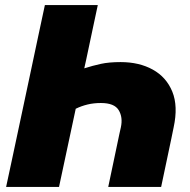

<svg xmlns="http://www.w3.org/2000/svg" viewBox="-20 -733 744 753"><path d="M4 0Q16.5 -57 27.5 -109.5Q38.5 -162 53.5 -231.5L105 -473.5Q120 -543.5 131.5 -598.5Q143 -653.5 156 -713H363.5Q352.5 -662 341.8 -611.2Q331 -560.5 317.5 -496.5L310.5 -465Q343.5 -475.5 375.5 -482.5Q407.5 -489.5 453 -489.5Q526 -489.5 579.2 -460Q632.5 -430.5 655.8 -373.5Q679 -316.5 661 -233.5Q658.5 -221.5 656.5 -211.5Q654.5 -201.5 652 -189.5Q640 -133 631 -90Q622 -47 612 0H404.5Q415 -50.5 425.2 -98.2Q435.5 -146 448.5 -209L454 -233.5Q462.5 -273 445.5 -301Q428.5 -329 376 -329Q347.5 -329 323.5 -323.2Q299.5 -317.5 277 -306.5L261 -231.5Q246 -161.5 234.8 -109Q223.5 -56.5 211.5 0Z"/></svg>

Font: Commissioner ExtraBold
Style: Italic
Weight: 800
Italic angle: -12°
Designer: Kostas Bartsokas
Foundry: Kostas Bartsokas
Version: Version 1.000; ttfautohint (v1.8.3)